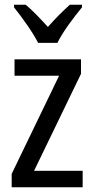

<svg xmlns="http://www.w3.org/2000/svg" viewBox="-20 -786 393 806"><path d="M140 -606H221C243 -652 291 -715 324 -755V-766H273C239 -735 215 -711 181 -673C150 -707 116 -743 88 -766H39V-755C74 -711 118 -650 140 -606ZM327 0V-69H123L320 -476V-537H41V-468H228L29 -56V0Z"/></svg>

Font: Noto Sans Gurmukhi UI Condensed
Style: Regular
Weight: 400
Width: 3
Designer: Jelle Bosma - Monotype Design Team
Foundry: Monotype Imaging Inc.
Version: Version 2.004